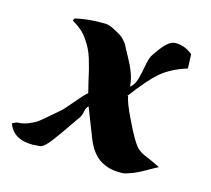

<svg xmlns="http://www.w3.org/2000/svg" viewBox="-112 -591 750 683"><g transform="rotate(15 263.0 -249.0)"><path d="M402.8 -130.9Q412.6 -114.7 419.7 -105.7Q426.8 -96.7 436 -90.6Q445.3 -84.5 452.9 -81.3Q460.4 -78.1 477.8 -70.6Q495.1 -63 512.2 -54.2Q501 -48.8 480.7 -37.1Q460.4 -25.4 444.1 -17.3Q427.7 -9.3 412.1 -4.9Q401.4 0 384.8 0Q364.3 0 347.2 -3.9Q330.1 -7.8 312.5 -17.8Q294.9 -27.8 280.3 -47.4Q265.6 -66.9 254.9 -95.2Q216.3 -193.8 214.8 -198.2Q206.1 -191.9 203.4 -175Q200.7 -158.2 188 -143.1Q180.2 -131.8 165.8 -110.8Q151.4 -89.8 141.8 -76.4Q132.3 -63 120.8 -48.1Q109.4 -33.2 100.1 -25.4Q90.8 -17.6 84 -17.1Q79.1 -16.6 70.8 -16.1Q62.5 -15.6 58.1 -15.1Q-14.6 -15.1 -33.2 -69.8L-17.1 -77.1Q4.4 -77.1 25.1 -85.7Q45.9 -94.2 57.4 -102.8Q68.8 -111.3 91.3 -131.1Q113.8 -150.9 124 -159.2Q131.8 -165.5 160.9 -200.2Q189.9 -234.9 201.2 -243.2Q196.8 -259.3 191.2 -284.4Q185.5 -309.6 181.9 -325Q178.2 -340.3 171.9 -361.1Q165.5 -381.8 158.2 -396.5Q150.9 -411.1 140.1 -427Q129.4 -442.9 114.7 -455.6Q100.1 -468.3 81.1 -479L85.9 -487.8Q130.9 -498 180.2 -498Q181.6 -498 185.8 -498Q189.9 -498 191.4 -498Q192.9 -498 196.3 -498Q199.7 -498 201.4 -497.6Q203.1 -497.1 206.1 -496.6Q209 -496.1 211.2 -495.4Q213.4 -494.6 216.3 -493.7Q219.2 -492.7 222.2 -491.2Q223.6 -490.2 234.1 -484.9Q244.6 -479.5 246.3 -478.5Q248 -477.5 255.9 -472.7Q263.7 -467.8 266.1 -464.8Q268.6 -461.9 273.9 -456.3Q279.3 -450.7 283 -444.3Q286.6 -438 290 -430.2Q291 -427.7 305.2 -402.6Q319.3 -377.4 328.4 -352.8Q337.4 -328.1 338.9 -304.2Q354.5 -315.9 361.1 -340.8Q367.7 -365.7 372.6 -393.6Q377.4 -421.4 387.2 -435.1Q418 -481.4 438 -491.2Q450.2 -499 473.9 -494.4Q497.6 -489.7 519 -472.2L521 -419.9Q462.9 -401.9 427 -371.6Q391.1 -341.3 338.9 -271V-270H340.8Q345.2 -246.1 368.4 -197.8Q391.6 -149.4 402.8 -130.9Z"/></g></svg>

Font: Sonetni venez Italic
Style: Regular
Weight: 400
Italic angle: -14°
Designer: Alja Herlah
Foundry: Type Salon
Version: Version 1.000;hotconv 1.0.109;makeotfexe 2.5.65596